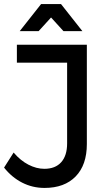

<svg xmlns="http://www.w3.org/2000/svg" viewBox="-21 -920 531 944"><path d="M198 4Q139 4 88 -22Q37 -48 -1 -96L46 -170Q79 -131 118.5 -110.5Q158 -90 197 -90Q251 -90 280 -122.5Q309 -155 309 -215V-612H62V-700H406V-212Q406 -109 351 -52.5Q296 4 198 4ZM384 -767H291L230 -834L169 -767H76L181 -900H279Z"/></svg>

Font: Montserrat
Style: Regular
Weight: 400
Designer: Julieta Ulanovsky
Foundry: Julieta Ulanovsky
Version: Version 6.001